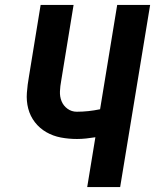

<svg xmlns="http://www.w3.org/2000/svg" viewBox="-20 -755 640 775"><path d="M332 0 365 -201Q346 -198 327.5 -196Q309 -194 291 -194Q257 -194 225.5 -200Q194 -206 167 -221.5Q140 -237 121 -261.5Q102 -286 94 -316.5Q86 -347 88.5 -380.5Q91 -414 97 -447L144 -735H277L227 -429Q223 -408 222 -386.5Q221 -365 228.5 -346.5Q236 -328 252.5 -316Q269 -304 290 -304Q313 -304 336.5 -306.5Q360 -309 384 -314L453 -735H586L465 0Z"/></svg>

Font: Iosevka Aile Extrabold Oblique
Style: Regular
Weight: 800
Italic angle: -9°
Designer: Belleve Invis
Foundry: Belleve Invis
Version: Version 31.1.0; ttfautohint (v1.8.4)